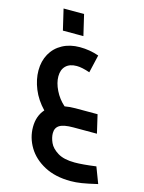

<svg xmlns="http://www.w3.org/2000/svg" viewBox="-149 -795 907 1212"><g transform="rotate(15 304.5 -188.5)"><path d="M609 305Q545 320 507 326Q469 332 435 332Q335 332 263.5 294Q192 256 155 194.5Q118 133 118 63Q118 -9 160 -56Q109 -109 84 -170.5Q59 -232 59 -291Q59 -352 85.5 -399.5Q112 -447 161 -473.5Q210 -500 274 -500Q339 -500 399 -479L372 -362Q320 -380 286 -380Q240 -380 215 -355.5Q190 -331 190 -287Q190 -245 213.5 -197Q237 -149 277 -114Q310 -120 347 -120H491L519 0H365Q302 0 275.5 16.5Q249 33 249 68Q249 97 263.5 129.5Q278 162 318.5 187Q359 212 430 212Q481 212 569 200ZM111 -709H245L277 -573H143Z"/></g></svg>

Font: Cairo
Style: Bold Italic
Weight: 700
Italic angle: -13°
Designer: Mohamed Gaber, Accademia di Belle Arti di Urbino and others
Foundry: Kief Type Foundry, Accademia di Belle Arti di Urbino and others
Version: Version 3.011